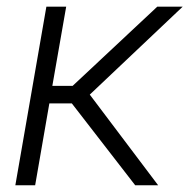

<svg xmlns="http://www.w3.org/2000/svg" viewBox="-20 -548 571 568"><path d="M192.4 -242.2H126L84 0H25.4L117.2 -528.3H175.8L134.8 -293.9H194.8L445.3 -528.3H520.5L245.6 -268.1L447.8 0H379.9Z"/></svg>

Font: RobotoInd Light
Style: Italic
Weight: 300
Italic angle: -12°
Designer: Google
Version: Version 2.001151; 2014